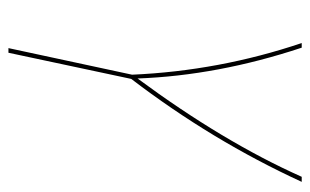

<svg xmlns="http://www.w3.org/2000/svg" viewBox="-160 -286 735 455"><g transform="rotate(90 207.5 -58.5)"><path d="M167 -2 105 289H94L157 -4Q148 -210 82 -406H93Q159 -207 166 -17Q316 -220 399 -406H411Q313 -193 167 -2Z"/></g></svg>

Font: Ysabeau Hairline
Style: Italic
Weight: 100
Italic angle: -12°
Designer: Christian Thalmann (Catharsis Fonts)
Version: Version 0.003